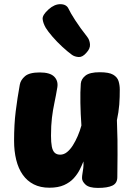

<svg xmlns="http://www.w3.org/2000/svg" viewBox="-20 -907 662 941"><path d="M222 13Q178 13 145.5 -3.5Q113 -20 91.5 -50.5Q70 -81 59.5 -123.5Q49 -166 49 -217Q49 -297 57 -361.5Q65 -426 77 -492Q81 -515 102.5 -533.5Q124 -552 175 -552Q225 -552 245.5 -531.5Q266 -511 261 -479Q254 -437 246.5 -402Q239 -367 234.5 -329.5Q230 -292 230 -242Q230 -209 234 -188.5Q238 -168 248 -158.5Q258 -149 275 -149Q293 -149 308.5 -161.5Q324 -174 337 -194.5Q350 -215 361 -240.5Q372 -266 379 -292Q375 -348 374 -402.5Q373 -457 376 -497Q378 -520 399 -536.5Q420 -553 469 -553Q514 -553 534.5 -541Q555 -529 561 -509.5Q567 -490 567 -468Q567 -450 566.5 -431.5Q566 -413 564.5 -394Q563 -375 560 -356Q557 -337 553 -318Q557 -211 556 -147.5Q555 -84 555 -39Q555 -9 531 2.5Q507 14 460 14Q417 14 399.5 -2Q382 -18 382 -34Q382 -44 384 -55.5Q386 -67 388 -82Q390 -97 389 -116Q382 -98 371 -76Q360 -54 341.5 -33.5Q323 -13 294 0Q265 13 222 13ZM403 -648Q384 -626 365 -627.5Q346 -629 333 -638Q311 -654 285 -678Q259 -702 237 -727.5Q215 -753 204 -771Q191 -794 189 -813.5Q187 -833 218 -861Q247 -887 276.5 -886.5Q306 -886 316 -864Q324 -846 348.5 -808Q373 -770 407 -727Q419 -712 421 -690.5Q423 -669 403 -648Z"/></svg>

Font: Playpen Sans ExtraBold
Style: Regular
Weight: 800
Designer: Laura Meseguer, Veronika Burian, José Scaglione
Foundry: TypeTogether
Version: Version 1.001